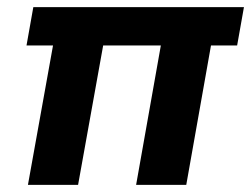

<svg xmlns="http://www.w3.org/2000/svg" viewBox="-20 -516 701 536"><path d="M58 0 128 -389H54L73 -496H661L642 -389H569L500 0H360L429 -389H268L198 0Z"/></svg>

Font: DM Sans 24pt ExtraBold
Style: Italic
Weight: 800
Italic angle: -10°
Designer: Colophon Foundry, Jonny Pinhorn
Foundry: Colophon Foundry
Version: Version 4.004;gftools[0.9.30]